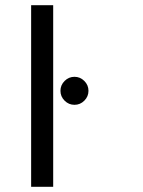

<svg xmlns="http://www.w3.org/2000/svg" viewBox="-20 -720 553 740"><path d="M185 -700H100V0H185ZM213 -370Q213 -348 229 -332Q245 -316 267 -316Q289 -316 305 -332Q321 -348 321 -370Q321 -392 305 -408Q289 -424 267 -424Q245 -424 229 -408Q213 -392 213 -370Z"/></svg>

Font: Tenor Sans
Style: Regular
Weight: 400
Designer: Denis Masharov
Foundry: Denis Masharov
Version: Version 1.1